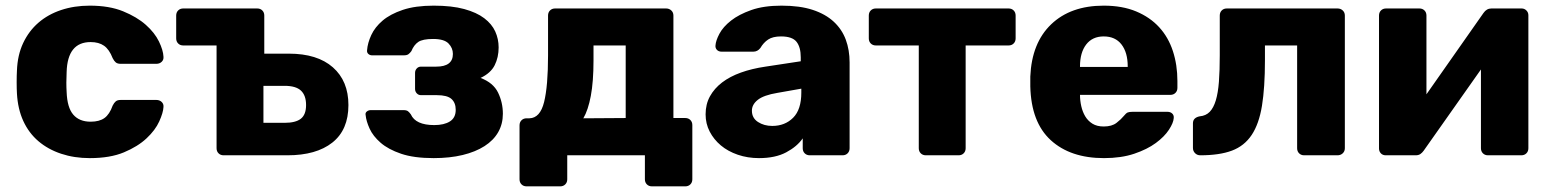

<svg xmlns="http://www.w3.org/2000/svg" viewBox="-20 -550 5483 680"><path d="M298 10Q243 10 196.5 -5.5Q150 -21 116 -50Q82 -79 62.5 -121.5Q43 -164 40 -219Q39 -235 39 -259Q39 -283 40 -300Q42 -355 62 -397.5Q82 -440 116 -469.5Q150 -499 196.5 -514.5Q243 -530 298 -530Q367 -530 416 -510Q465 -490 496.5 -462Q528 -434 543 -403Q558 -372 559 -349Q560 -338 552.5 -331Q545 -324 534 -324H407Q396 -324 390 -329Q384 -334 379 -344Q367 -375 348.5 -388Q330 -401 301 -401Q219 -401 216 -295Q214 -255 216 -224Q218 -169 239.5 -144Q261 -119 301 -119Q332 -119 350 -132Q368 -145 379 -176Q384 -186 390 -191Q396 -196 407 -196H534Q545 -196 552.5 -189Q560 -182 559 -171Q558 -151 544 -120Q530 -89 499 -60Q468 -31 419 -10.5Q370 10 298 10Z M772 0Q761 0 754 -7Q747 -14 747 -25V-389H629Q618 -389 611 -396Q604 -403 604 -414V-495Q604 -506 611 -513Q618 -520 629 -520H891Q902 -520 909 -513Q916 -506 916 -495V-360H1003Q1104 -360 1159 -311.5Q1214 -263 1214 -178Q1214 -90 1157 -45Q1100 0 998 0ZM913 -115H988Q1027 -115 1045.5 -129.5Q1064 -144 1064 -178Q1064 -212 1046 -229Q1028 -246 988 -246H913Z M1516 10Q1446 10 1400.5 -5.5Q1355 -21 1328 -44.5Q1301 -68 1289 -94.5Q1277 -121 1275 -142Q1273 -150 1279 -155Q1285 -160 1293 -160H1409Q1420 -160 1425 -156Q1430 -152 1435 -145Q1452 -107 1518 -107Q1553 -107 1573.5 -120Q1594 -133 1594 -161Q1594 -186 1579 -199.5Q1564 -213 1527 -213H1471Q1462 -213 1456 -219.5Q1450 -226 1450 -235V-292Q1450 -301 1456 -307.5Q1462 -314 1471 -314H1525Q1584 -314 1584 -359Q1584 -380 1568.5 -396Q1553 -412 1514 -412Q1477 -412 1461.5 -401.5Q1446 -391 1437 -369Q1432 -362 1426.5 -358Q1421 -354 1410 -354H1298Q1290 -354 1284.5 -359Q1279 -364 1280 -372Q1282 -398 1295 -426Q1308 -454 1335 -477Q1362 -500 1406.5 -515Q1451 -530 1516 -530Q1580 -530 1624 -518Q1668 -506 1695 -485.5Q1722 -465 1734 -438.5Q1746 -412 1746 -382Q1746 -347 1732 -319Q1718 -291 1682 -274Q1727 -257 1744 -222Q1761 -187 1761 -147Q1761 -111 1744.5 -82Q1728 -53 1696 -32.5Q1664 -12 1618.5 -1Q1573 10 1516 10Z M1845 110Q1834 110 1827 103Q1820 96 1820 85V-106Q1820 -117 1827 -124Q1834 -131 1845 -131H1855Q1893 -132 1907 -188.5Q1921 -245 1921 -354V-495Q1921 -506 1928 -513Q1935 -520 1946 -520H2339Q2350 -520 2357.5 -513Q2365 -506 2365 -495V-132H2407Q2418 -132 2425 -125Q2432 -118 2432 -107V85Q2432 96 2425 103Q2418 110 2407 110H2289Q2278 110 2271 103Q2264 96 2264 85V0H1989V85Q1989 96 1982 103Q1975 110 1964 110ZM2196 -132V-389H2082V-336Q2082 -261 2072.5 -210.5Q2063 -160 2046 -131Z M2668 10Q2628 10 2593 -2Q2558 -14 2533 -35Q2508 -56 2493.5 -84Q2479 -112 2479 -145Q2479 -181 2494.5 -209Q2510 -237 2537.5 -258Q2565 -279 2604 -293Q2643 -307 2691 -314L2816 -333V-347Q2816 -383 2801 -402Q2786 -421 2746 -421Q2717 -421 2700.5 -410Q2684 -399 2673 -380Q2663 -367 2648 -367H2536Q2525 -367 2519 -373.5Q2513 -380 2514 -389Q2515 -406 2528 -430.5Q2541 -455 2569 -477Q2597 -499 2641 -514.5Q2685 -530 2748 -530Q2813 -530 2858.5 -515Q2904 -500 2933 -473Q2962 -446 2975.5 -409.5Q2989 -373 2989 -329V-25Q2989 -14 2982 -7Q2975 0 2964 0H2848Q2837 0 2830 -7Q2823 -14 2823 -25V-60Q2803 -31 2764.5 -10.5Q2726 10 2668 10ZM2715 -104Q2760 -104 2789 -133Q2818 -162 2818 -222V-236L2733 -221Q2685 -213 2664 -196.5Q2643 -180 2643 -158Q2643 -132 2664.5 -118Q2686 -104 2715 -104Z M3259 0Q3248 0 3241 -7Q3234 -14 3234 -25V-389H3082Q3071 -389 3064 -396Q3057 -403 3057 -414V-495Q3057 -506 3064 -513Q3071 -520 3082 -520H3552Q3563 -520 3570 -513Q3577 -506 3577 -495V-414Q3577 -403 3570 -396Q3563 -389 3552 -389H3400V-25Q3400 -14 3393 -7Q3386 0 3375 0Z M3890 10Q3771 10 3701.5 -53.5Q3632 -117 3629 -244V-279Q3634 -398 3703 -464Q3772 -530 3889 -530Q3955 -530 4004 -509.5Q4053 -489 4085.5 -453.5Q4118 -418 4134 -369Q4150 -320 4150 -263V-239Q4150 -228 4143 -221Q4136 -214 4125 -214H3805Q3805 -194 3809.5 -174Q3814 -154 3823.5 -138Q3833 -122 3849 -112Q3865 -102 3889 -102Q3918 -102 3934.5 -115Q3951 -128 3959 -138Q3968 -149 3973.5 -151.5Q3979 -154 3991 -154H4115Q4125 -154 4131.5 -148Q4138 -142 4137 -132Q4136 -115 4120 -90.5Q4104 -66 4073.5 -43.5Q4043 -21 3997 -5.5Q3951 10 3890 10ZM3805 -313H3974V-315Q3974 -364 3952 -392.5Q3930 -421 3889 -421Q3849 -421 3827 -392.5Q3805 -364 3805 -315Z M4231 0Q4220 0 4212.5 -7.5Q4205 -15 4205 -26V-113Q4205 -124 4211.5 -130Q4218 -136 4229 -138Q4251 -140 4264.5 -154Q4278 -168 4286 -194.5Q4294 -221 4297 -260.5Q4300 -300 4300 -354V-495Q4300 -506 4307 -513Q4314 -520 4325 -520H4717Q4728 -520 4735.5 -513Q4743 -506 4743 -495V-25Q4743 -14 4735.5 -7Q4728 0 4717 0H4599Q4588 0 4581 -7Q4574 -14 4574 -25V-389H4460V-336Q4460 -240 4449.5 -175.5Q4439 -111 4413 -72Q4387 -33 4343 -16.5Q4299 0 4231 0Z M4888 0Q4877 0 4870.5 -7Q4864 -14 4864 -24V-495Q4864 -506 4871 -513Q4878 -520 4889 -520H5007Q5018 -520 5025 -513Q5032 -506 5032 -495V-216L5234 -504Q5245 -520 5262 -520H5369Q5379 -520 5386 -513Q5393 -506 5393 -496V-25Q5393 -14 5386 -7Q5379 0 5368 0H5250Q5239 0 5232 -7Q5225 -14 5225 -25V-304L5022 -16Q5017 -9 5010.5 -4.5Q5004 0 4994 0Z"/></svg>

Font: Fz Rubik
Style: Bold
Weight: 700
Designer: Hubert and Fischer
Foundry: Hubert and Fischer
Version: Vit hóa bi FontZin.com